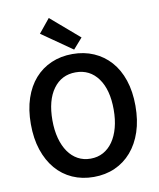

<svg xmlns="http://www.w3.org/2000/svg" viewBox="-96 -956 865 1043"><g transform="rotate(-10 337.0 -434.5)"><path d="M351 -688 183 -805 245 -881 402 -746ZM337 12Q273 12 220 -11.5Q167 -35 129 -79.5Q91 -124 70 -187Q49 -250 49 -330Q49 -409 70 -471.5Q91 -534 129 -577Q167 -620 220 -643Q273 -666 337 -666Q401 -666 454 -643Q507 -620 545.5 -577Q584 -534 605 -471.5Q626 -409 626 -330Q626 -250 605 -187Q584 -124 545.5 -79.5Q507 -35 454 -11.5Q401 12 337 12ZM337 -89Q376 -89 407 -106Q438 -123 460 -154.5Q482 -186 494 -230.5Q506 -275 506 -330Q506 -440 460.5 -502.5Q415 -565 337 -565Q259 -565 213.5 -502.5Q168 -440 168 -330Q168 -275 180 -230.5Q192 -186 214 -154.5Q236 -123 267 -106Q298 -89 337 -89Z"/></g></svg>

Font: TypoPRO Source Sans Pro
Style: Regular
Weight: 600
Designer: Paul D. Hunt
Foundry: Adobe Systems Incorporated
Version: Version 2.020;PS 2.000;hotconv 1.0.86;makeotf.lib2.5.63406